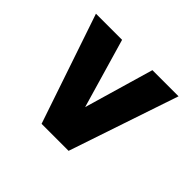

<svg xmlns="http://www.w3.org/2000/svg" viewBox="-116 -701 779 779"><g transform="rotate(-45 274.0 -311.0)"><path d="M510 -74 38 -233V-388L510 -548V-398L211 -311L510 -224Z"/></g></svg>

Font: Georama ExtraBold
Style: Regular
Weight: 800
Designer: Jean-Baptiste Levee
Foundry: Production Type
Version: Version 1.001